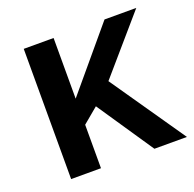

<svg xmlns="http://www.w3.org/2000/svg" viewBox="-100 -630 738 732"><g transform="rotate(-20 269.5 -264.0)"><path d="M189.9 -176.3V0H68.8V-528.3H189.9V-282.2L396.5 -528.3H525.4L330.1 -302.2L538.6 0H406.7L252.4 -228.5Z"/></g></svg>

Font: Arimo SemiBold
Style: Regular
Weight: 600
Designer: Steve Matteson
Foundry: Monotype Imaging Inc.
Version: Version 1.33